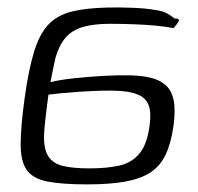

<svg xmlns="http://www.w3.org/2000/svg" viewBox="-20 -480 519 504"><path d="M208.4 4Q142.6 4 104.5 -3.5Q66.5 -11 50.3 -33.7Q34.1 -56.5 34.2 -101.6Q34.3 -146.7 44.5 -221.3Q55 -297.4 69.4 -344.1Q83.7 -390.8 107 -415.5Q130.4 -440.1 167.7 -449.5Q205 -458.9 261.7 -460.2Q294.4 -461 329.5 -459.5Q364.6 -458 384.1 -454.3Q407.3 -451.4 418.6 -444.9Q429.9 -438.5 438 -431.5Q445.5 -431.7 448.2 -429.9Q450.8 -428 448 -422.5Q445.2 -417.1 435.6 -406.2Q415.4 -410.2 388.5 -412.7Q361.7 -415.2 331.5 -416.3Q301.3 -417.5 269.1 -417.5Q226 -417.5 197.9 -409.3Q169.8 -401.1 153 -382.2Q136.1 -363.3 125.9 -329.5Q124.2 -321.6 121.1 -307.4Q118 -293.3 115.7 -281.1Q113.5 -268.9 112.5 -264.4Q137.9 -270.6 174 -274.5Q210.2 -278.4 249.2 -280.7Q288.2 -282.9 322 -282.2Q351.1 -281.5 374.3 -276.2Q397.4 -271 413.5 -257.6Q429.6 -244.3 435.4 -218.9Q441.2 -193.5 435.7 -151.4Q429.4 -105.1 415 -74.5Q400.6 -44 374.5 -27.1Q348.5 -10.3 307.8 -3.1Q267.1 4 208.4 4ZM214.7 -38Q260 -38 292.7 -45.2Q325.3 -52.4 345.6 -76.4Q366 -100.3 372.7 -150.5Q377.4 -183.9 370.5 -202.8Q363.6 -221.7 345.2 -230.3Q326.8 -239 296.6 -241.2Q276.5 -242.7 248.8 -242Q221.2 -241.2 192.6 -239.4Q164 -237.5 140.9 -235.3Q117.7 -233.1 107.2 -231.6Q106.2 -224.6 103.7 -205.2Q101.2 -185.8 98.8 -164.5Q96.5 -143.1 95.7 -128.9Q94 -89.7 106.6 -70Q119.3 -50.4 146.1 -44.2Q172.9 -38 214.7 -38Z"/></svg>

Font: Genos Thin
Style: Italic
Weight: 100
Italic angle: -8°
Designer: Robert E. Leuschke
Foundry: Robert E. Leuschke
Version: Version 1.010